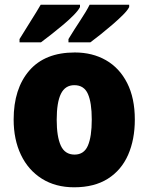

<svg xmlns="http://www.w3.org/2000/svg" viewBox="-20 -786 633 816"><path d="M553 -278Q553 -193 524.5 -128Q496 -63 438.5 -26.5Q381 10 295 10Q216 10 158 -26.5Q100 -63 69 -128Q38 -193 38 -278Q38 -409 104.5 -486Q171 -563 298 -563Q373 -563 430.5 -530Q488 -497 520.5 -433Q553 -369 553 -278ZM221 -277Q221 -205 238.5 -167Q256 -129 297 -129Q337 -129 353.5 -167Q370 -205 370 -278Q370 -350 353.5 -387Q337 -424 296 -424Q257 -424 239 -387.5Q221 -351 221 -277ZM529 -756Q522 -742 502.5 -722.5Q483 -703 458 -681.5Q433 -660 408 -640Q383 -620 364 -606H271V-620Q294 -658 320.5 -698Q347 -738 361 -766H529ZM320 -756Q313 -742 294 -722.5Q275 -703 249.5 -681.5Q224 -660 199 -640.5Q174 -621 154 -606H63V-620Q86 -658 111.5 -698Q137 -738 153 -766H320Z"/></svg>

Font: Noto Sans Lao Looped SemiCondensed Black
Style: Regular
Weight: 900
Width: 4
Designer: Mark Frömberg, Ben Mitchell
Foundry: The Fontpad Ltd
Version: Version 1.002; ttfautohint (v1.8.4.7-5d5b)